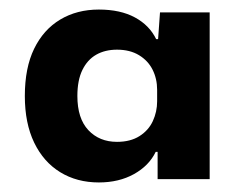

<svg xmlns="http://www.w3.org/2000/svg" viewBox="-20 -756 515 402"><path d="M187 -374Q141 -374 106 -395.5Q71 -417 51.5 -457.5Q32 -498 32 -555Q32 -614 51.5 -654Q71 -694 106 -715Q141 -736 187 -736Q232 -736 262.5 -719.5Q293 -703 307 -674H311L315 -730H419V-381H310V-438H306Q292 -409 260.5 -391.5Q229 -374 187 -374ZM225 -459Q253 -459 272 -471Q291 -483 300 -502.5Q309 -522 309 -544V-568Q309 -591 299.5 -610Q290 -629 271 -640.5Q252 -652 225 -652Q200 -652 181.5 -641.5Q163 -631 152.5 -609.5Q142 -588 142 -555Q142 -508 165 -483.5Q188 -459 225 -459Z"/></svg>

Font: Mona Sans SemiExpanded
Style: Bold
Weight: 700
Width: 6
Designer: Deni Anggara
Foundry: GitHub
Version: Version 2.000